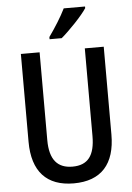

<svg xmlns="http://www.w3.org/2000/svg" viewBox="-62 -986 718 1041"><g transform="rotate(-5 297.0 -465.0)"><path d="M441 -931V-940H325C303 -895 269 -841 234 -792V-780H300C345 -818 415 -891 441 -931ZM523 -236V-714H420V-237C420 -131 382 -81 298 -81C217 -81 174 -129 174 -236V-714H72V-236C72 -74 150 10 297 10C447 10 523 -76 523 -236Z"/></g></svg>

Font: Noto Sans Myanmar UI Condensed Medium
Style: Regular
Weight: 500
Width: 3
Designer: Monotype Design Team
Foundry: Monotype Imaging Inc.
Version: Version 2.103